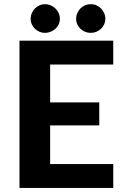

<svg xmlns="http://www.w3.org/2000/svg" viewBox="-20 -926 614 946"><path d="M227 -608V-421.5H469V-308H227V-117.5H538V0H76V-725.5H538V-608ZM493.2 -861.2Q499 -848 499 -833.5Q499 -819 493.2 -806.2Q487.5 -793.5 477.8 -784.2Q468 -775 455 -769.5Q442 -764 427 -764Q412 -764 399 -769.5Q386 -775 376.2 -784.2Q366.5 -793.5 360.8 -806.2Q355 -819 355 -833.5Q355 -848 360.8 -861.2Q366.5 -874.5 376.2 -884.2Q386 -894 399 -899.8Q412 -905.5 427 -905.5Q442 -905.5 455 -899.8Q468 -894 477.8 -884.2Q487.5 -874.5 493.2 -861.2ZM201 -764Q187 -764 174.5 -769.5Q162 -775 152.2 -784.2Q142.5 -793.5 136.8 -806.2Q131 -819 131 -833.5Q131 -848 136.8 -861.2Q142.5 -874.5 152.2 -884.2Q162 -894 174.5 -899.8Q187 -905.5 201 -905.5Q216 -905.5 229.5 -899.8Q243 -894 253.2 -884.2Q263.5 -874.5 269.2 -861.2Q275 -848 275 -833.5Q275 -819 269.2 -806.2Q263.5 -793.5 253.2 -784.2Q243 -775 229.5 -769.5Q216 -764 201 -764Z"/></svg>

Font: Lato
Style: Regular
Weight: 800
Designer: Lukasz Dziedzic with Adam Twardoch and Botio Nikoltchev
Foundry: tyPoland Lukasz Dziedzic
Version: Version 2.015; 2015-08-06; http://www.latofonts.com/; ttfaut